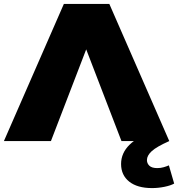

<svg xmlns="http://www.w3.org/2000/svg" viewBox="-39 -720 909 980"><path d="M221 0H-19L287 -700H519L825 0H581L401 -468ZM737 240Q662 240 620.5 207Q579 174 579 117Q579 61 622.5 18.5Q666 -24 746 -49L825 0Q760 29 735.5 51.5Q711 74 711 97Q711 114 723.5 126Q736 138 764 138Q781 138 796.5 133.5Q812 129 823 124L850 217Q832 227 800.5 233.5Q769 240 737 240Z"/></svg>

Font: Montserrat-Alt1 Black
Style: Regular
Weight: 900
Designer: Differentunic
Foundry: Differentunic
Version: Version 7.222